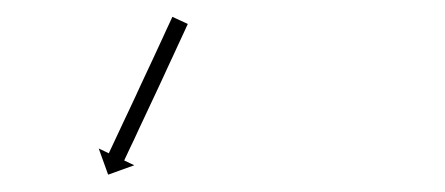

<svg xmlns="http://www.w3.org/2000/svg" viewBox="-20 -277 524 226"><path d="M200.2 -247C200.5 -247.6 200.8 -248.2 201.1 -248.8L182.9 -257.2C182.6 -256.6 182.3 -256 182.1 -255.4C181.3 -253.6 180.5 -251.9 179.7 -250.2C178.5 -247.6 177.3 -245 176 -242.3C174.5 -238.9 172.9 -235.5 171.3 -232C169.4 -228 167.5 -223.9 165.7 -219.9C163.6 -215.3 161.5 -210.8 159.4 -206.3C157.1 -201.4 154.9 -196.6 152.6 -191.8C150.3 -186.8 148 -181.8 145.6 -176.8C143.3 -171.8 141 -166.8 138.7 -161.8C136.4 -157 134.1 -152.2 131.9 -147.3C129.8 -142.8 127.7 -138.3 125.5 -133.8C123.6 -129.7 121.7 -125.7 119.8 -121.6C118.2 -118.2 116.6 -114.8 115 -111.4C113.8 -108.8 112.6 -106.1 111.3 -103.5C110.5 -101.8 109.7 -100.1 108.9 -98.4C108.6 -97.8 108.4 -97.2 108.1 -96.6L96.2 -102.2L107.3 -71.4L138.1 -82.5L126.2 -88.1C126.5 -88.7 126.7 -89.3 127 -89.9C127.8 -91.6 128.6 -93.3 129.4 -95C130.7 -97.6 131.9 -100.2 133.1 -102.9C134.7 -106.3 136.3 -109.7 138 -113.1C139.9 -117.2 141.7 -121.2 143.6 -125.3C145.8 -129.8 147.9 -134.3 150 -138.9C152.3 -143.7 154.5 -148.5 156.8 -153.4C159.1 -158.4 161.4 -163.3 163.8 -168.3C166.1 -173.3 168.4 -178.3 170.8 -183.3C173 -188.2 175.3 -193 177.5 -197.9C179.6 -202.4 181.7 -206.9 183.8 -211.4C185.7 -215.5 187.6 -219.6 189.4 -223.6C191 -227.1 192.6 -230.5 194.2 -233.9C195.4 -236.6 196.6 -239.2 197.9 -241.9C198.7 -243.6 199.4 -245.3 200.2 -247Z"/></svg>

Font: FRB American Cursive Just Arrows Extrabold
Style: Bold Italic
Weight: 800
Italic angle: -25°
Version: Version 2.0;Modular Font Editor K font №1